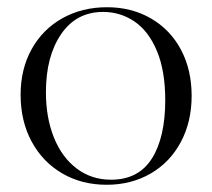

<svg xmlns="http://www.w3.org/2000/svg" viewBox="-20 -498 587 531"><path d="M37 -236Q37 -307 67.5 -362Q98 -417 152.5 -447.5Q207 -478 276 -478Q344 -478 397.5 -447Q451 -416 480.5 -360.5Q510 -305 510 -233Q510 -161 480 -105Q450 -49 396.5 -18Q343 13 275 13Q206 13 152 -18.5Q98 -50 67.5 -106.5Q37 -163 37 -236ZM437 -221Q437 -302 414 -357Q391 -412 352 -438.5Q313 -465 265 -465Q191 -465 149 -403.5Q107 -342 107 -243Q107 -173 129 -118Q151 -63 192 -32Q233 -1 287 -1Q363 -1 400 -59.5Q437 -118 437 -221Z"/></svg>

Font: Cormorant Unicase
Style: Regular
Weight: 400
Designer: Christian Thalmann (Catharsis Fonts)
Foundry: Catharsis Fonts
Version: Version 4.000